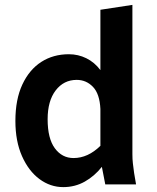

<svg xmlns="http://www.w3.org/2000/svg" viewBox="-20 -755 642 786"><path d="M43 -260Q43 -348 71.5 -409Q100 -470 149 -501.5Q198 -533 262 -533Q300 -533 333.5 -516.5Q367 -500 391 -468V-715L522 -735V-124Q522 -103 524 -86Q526 -69 529 -47L537 0H411L397 -72Q367 -34 327 -11.5Q287 11 239 11Q186 11 141.5 -22Q97 -55 70 -116Q43 -177 43 -260ZM175 -267Q175 -188 204.5 -148Q234 -108 281 -108Q340 -108 391 -158V-309Q388 -371 360.5 -399.5Q333 -428 294 -428Q241 -428 208 -385Q175 -342 175 -267Z"/></svg>

Font: Radio Canada SemiBold
Style: Regular
Weight: 600
Designer: Charles Daoud, Etienne Aubert Bonn, Alexandre Saumier Demers, Jacques Le Bailly
Foundry: Radio-Canada
Version: Version 2.104; ttfautohint (v1.8.4.7-5d5b);gftools[0.9.28.de